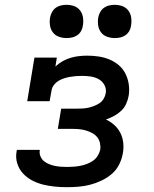

<svg xmlns="http://www.w3.org/2000/svg" viewBox="-20 -769 640 797"><path d="M258 8Q232 8 207 5.5Q182 3 158 -3Q134 -9 112.5 -20.5Q91 -32 75 -49.5Q59 -67 51.5 -91Q44 -115 49 -141Q49 -142 49.5 -144Q50 -146 50 -147H146Q145 -147 145 -146Q145 -145 145 -144Q143 -132 148 -120Q153 -108 162 -100.5Q171 -93 183 -88Q195 -83 207 -80.5Q219 -78 232 -77Q245 -76 258 -76Q271 -76 285 -77Q299 -78 312.5 -80.5Q326 -83 339.5 -88Q353 -93 365 -101Q377 -109 385 -121.5Q393 -134 396 -147Q398 -161 395 -175Q392 -189 383.5 -199.5Q375 -210 363 -216.5Q351 -223 338 -227Q325 -231 311 -232.5Q297 -234 282 -234H220L234 -318H296Q308 -318 320.5 -318.5Q333 -319 345 -321.5Q357 -324 369 -328.5Q381 -333 392 -340Q403 -347 410 -358.5Q417 -370 419 -382Q422 -400 413.5 -416Q405 -432 389.5 -440.5Q374 -449 356 -451.5Q338 -454 319 -454Q307 -454 295 -453Q283 -452 271 -450Q259 -448 246.5 -444Q234 -440 223 -433.5Q212 -427 204 -416.5Q196 -406 194 -394L186 -349H93L123 -530H216L210 -493Q224 -506 240 -515Q256 -524 273 -529Q290 -534 307.5 -536Q325 -538 342 -538Q366 -538 389.5 -534.5Q413 -531 434.5 -522Q456 -513 473 -498.5Q490 -484 500.5 -463.5Q511 -443 514.5 -419Q518 -395 514 -371Q511 -354 503.5 -337.5Q496 -321 482.5 -308.5Q469 -296 453 -287.5Q437 -279 420 -273Q439 -264 454.5 -250Q470 -236 479.5 -217.5Q489 -199 491.5 -177Q494 -155 490 -133Q486 -109 474.5 -86Q463 -63 443.5 -46.5Q424 -30 400.5 -19Q377 -8 353.5 -2Q330 4 306 6Q282 8 258 8ZM456 -611Q440 -611 424.5 -616.5Q409 -622 399.5 -634.5Q390 -647 387.5 -663.5Q385 -680 388 -697Q390 -708 396 -719Q402 -730 412 -737Q422 -744 433.5 -746.5Q445 -749 456 -749Q473 -749 488 -743.5Q503 -738 512.5 -725.5Q522 -713 524.5 -696.5Q527 -680 524 -663Q523 -652 517 -641Q511 -630 501 -623Q491 -616 479.5 -613.5Q468 -611 456 -611ZM256 -611Q240 -611 224.5 -616.5Q209 -622 199.5 -634.5Q190 -647 187.5 -663.5Q185 -680 188 -697Q190 -708 196 -719Q202 -730 212 -737Q222 -744 233.5 -746.5Q245 -749 256 -749Q273 -749 288 -743.5Q303 -738 312.5 -725.5Q322 -713 324.5 -696.5Q327 -680 324 -663Q323 -652 317 -641Q311 -630 301 -623Q291 -616 279.5 -613.5Q268 -611 256 -611Z"/></svg>

Font: Iosevka Curly Slab MdExObl
Style: Regular
Weight: 500
Width: 7
Italic angle: -9°
Monospace: yes
Designer: Belleve Invis
Foundry: Belleve Invis
Version: Version 11.1.0; ttfautohint (v1.8.3)